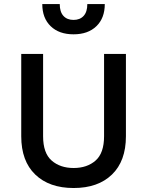

<svg xmlns="http://www.w3.org/2000/svg" viewBox="-20 -907 720 940"><path d="M84 -643H191V-240Q191 -157.5 232.8 -121Q274.5 -84.5 340.5 -84.5Q406.5 -84.5 448 -121Q489.5 -157.5 489.5 -240V-643H596.5V-240Q596.5 -118.5 528.2 -52.5Q460 13.5 340.5 13.5Q221 13.5 152.5 -52.5Q84 -118.5 84 -240ZM340 -739Q269 -739 228 -778.8Q187 -818.5 187 -887H272.5Q272.5 -849 290.5 -829.2Q308.5 -809.5 340 -809.5Q371.5 -809.5 389.5 -829.2Q407.5 -849 407.5 -887H493Q493 -818.5 452 -778.8Q411 -739 340 -739Z"/></svg>

Font: Karla SemiBold
Style: Regular
Weight: 600
Designer: Jonathan Pinhorn
Version: Version 2.004; ttfautohint (v1.8.4.7-5d5b);gftools[0.9.33]